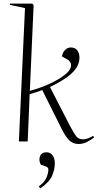

<svg xmlns="http://www.w3.org/2000/svg" viewBox="-20 -787 544 1068"><path d="M119 -742 35 -760 36 -767H159L167 -759L146 -282Q190 -293 234.5 -311.5Q279 -330 317 -354Q367 -386 374 -414Q381 -442 350 -459L325 -473Q328 -495 342 -509Q356 -523 374 -523Q398 -523 410 -506.5Q422 -490 422 -467Q422 -432 400 -402.5Q378 -373 334 -345Q312 -331 290.5 -319.5Q269 -308 258 -303L367 -91Q391 -45 404.5 -28.5Q418 -12 441 -12Q466 -12 498 -31L504 -23Q488 -10 465 2Q442 14 417 14Q389 14 368.5 -3.5Q348 -21 326 -64L215 -286Q196 -279 179.5 -273.5Q163 -268 145 -263L134 0H85ZM204 261 196 250Q229 225 239 200Q249 175 249 156Q249 144 235 139L207 129Q194 105 202.5 82.5Q211 60 238 60Q260 60 272.5 77Q285 94 285 122Q285 154 270 190Q255 226 204 261Z"/></svg>

Font: Display Extralight
Style: Italic
Weight: 200
Italic angle: -2°
Designer: Latin by Veronika Burian and Jose Scaglione. Greek by Irene Vlachou. Cyrillic by Vera Evstafieva
Foundry: TypeTogether
Version: Version 3.002